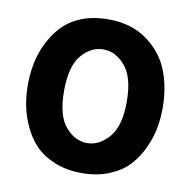

<svg xmlns="http://www.w3.org/2000/svg" viewBox="-72 -664 744 751"><g transform="rotate(10 300.5 -288.0)"><path d="M176.8 -287.1Q176.8 -189.5 214.4 -145.5Q252 -101.6 300.8 -101.6Q348.6 -101.6 387.2 -146Q425.8 -190.4 425.8 -287.1Q425.8 -384.8 387.7 -429.2Q349.6 -473.6 300.8 -473.6Q252 -473.6 214.4 -429.7Q176.8 -385.7 176.8 -287.1ZM33.2 -287.1Q33.2 -415 100.6 -503.9Q168 -592.8 300.8 -592.8Q390.6 -592.8 453.1 -547.9Q515.6 -502.9 542 -436Q568.4 -369.1 568.4 -287.1Q568.4 -248 561.5 -209.5Q554.7 -170.9 535.6 -128.9Q516.6 -86.9 487.8 -55.2Q459 -23.4 410.6 -2.9Q362.3 17.6 300.8 17.6Q240.2 17.6 192.4 -2Q144.5 -21.5 115.2 -52.2Q85.9 -83 66.9 -124.5Q47.9 -166 40.5 -205.6Q33.2 -245.1 33.2 -287.1Z"/></g></svg>

Font: Gothic A1 ExtraBold
Style: Regular
Weight: 800
Designer: HanYang I&C Co.,Ltd.
Foundry: HanYang I&C Co.,Ltd.
Version: Version 2.50